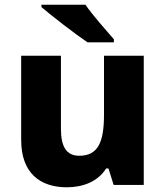

<svg xmlns="http://www.w3.org/2000/svg" viewBox="-20 -786 703 816"><path d="M343 -766H156V-756C199 -719 300 -641 352 -606H464V-619C432 -656 374 -721 343 -766ZM591 -549H422V-299C422 -186 399 -124 317 -124C262 -124 239 -163 239 -238V-549H70V-191C70 -50 151 10 264 10C332 10 396 -14 431 -70H441L463 0H591Z"/></svg>

Font: Noto Sans Gurmukhi ExtraBold
Style: Regular
Weight: 800
Designer: Jelle Bosma - Monotype Design Team
Foundry: Monotype Imaging Inc.
Version: Version 2.004